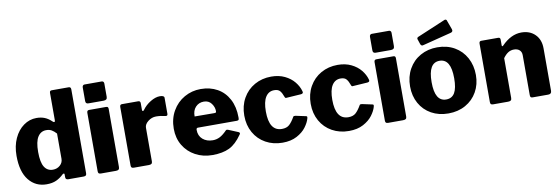

<svg xmlns="http://www.w3.org/2000/svg" viewBox="-55 -1158 4589 1574"><g transform="rotate(-10 2239.0 -371.0)"><path d="M390 -21V-45Q390 -49 388 -51Q386 -53 384 -53Q381 -53 375 -49Q345 -20 312 -5Q279 10 232 10Q140 10 84 -60Q28 -130 28 -262Q28 -344 57 -407Q86 -470 135 -505Q184 -540 242 -540Q280 -540 310 -528Q340 -516 369 -488Q375 -482 381 -482Q388 -482 388 -496V-723Q388 -742 404 -742H547Q565 -742 565 -721V-23Q565 -11 559.5 -5.5Q554 0 540 0H413Q390 0 390 -21ZM304 -428Q259 -428 233.5 -388.5Q208 -349 208 -263Q208 -176 232.5 -137.5Q257 -99 303 -99Q338 -99 362.5 -121Q387 -143 387 -175V-385Q367 -407 348.5 -417.5Q330 -428 304 -428Z M840 -611Q840 -597 832.5 -590.5Q825 -584 809 -584H684Q671 -584 665.5 -590Q660 -596 660 -608V-720Q660 -730 665 -736Q670 -742 678 -742H822Q830 -742 835 -736.5Q840 -731 840 -722ZM839 -27Q839 -12 832 -6Q825 0 809 0H685Q671 0 666 -5.5Q661 -11 661 -23V-509Q661 -530 679 -530H822Q839 -530 839 -511Z M935 -23V-509Q935 -530 952 -530H1090Q1097 -530 1101.5 -525Q1106 -520 1106 -512V-454Q1106 -445 1113 -445Q1118 -445 1122 -451Q1149 -489 1191 -514.5Q1233 -540 1269 -540Q1306 -540 1306 -521V-387Q1306 -369 1288 -372Q1248 -382 1210 -382Q1174 -382 1143.5 -358Q1113 -334 1113 -305V-26Q1113 -12 1106 -6Q1099 0 1083 0H959Q945 0 940 -5.5Q935 -11 935 -23Z M1636 -109Q1667 -109 1694.5 -123Q1722 -137 1754 -170Q1758 -174 1763 -174Q1768 -174 1773 -172L1855 -138Q1864 -134 1864 -127Q1864 -123 1859 -116Q1809 -44 1753 -17Q1697 10 1612 10Q1534 10 1471 -24Q1408 -58 1372 -118.5Q1336 -179 1336 -257Q1336 -340 1373 -404.5Q1410 -469 1472.5 -504.5Q1535 -540 1609 -540Q1687 -540 1747 -506.5Q1807 -473 1841 -409Q1875 -345 1875 -257Q1875 -243 1872.5 -238Q1870 -233 1858 -232H1533Q1519 -232 1519 -216Q1519 -166 1552 -137.5Q1585 -109 1636 -109ZM1685 -326Q1695 -326 1698.5 -328.5Q1702 -331 1702 -340Q1702 -374 1679.5 -404Q1657 -434 1617 -434Q1575 -434 1548 -405Q1521 -376 1522 -327Z M2428 -379Q2430 -371 2430 -369Q2430 -357 2412 -355L2291 -347Q2290 -347 2289 -346.5Q2288 -346 2286 -347Q2278 -347 2275 -359Q2264 -391 2249 -408.5Q2234 -426 2201 -426Q2155 -426 2129.5 -386Q2104 -346 2104 -265Q2104 -102 2210 -102Q2249 -102 2271.5 -122Q2294 -142 2318 -184Q2320 -188 2324 -189Q2328 -190 2337 -189L2421 -171Q2431 -170 2431 -161Q2431 -158 2429 -150Q2420 -117 2392.5 -80Q2365 -43 2315.5 -16.5Q2266 10 2196 10Q2118 10 2056 -24.5Q1994 -59 1959 -121Q1924 -183 1924 -263Q1924 -344 1959.5 -407Q1995 -470 2057 -505Q2119 -540 2196 -540Q2260 -540 2308.5 -516.5Q2357 -493 2387 -456Q2417 -419 2428 -379Z M2981 -379Q2983 -371 2983 -369Q2983 -357 2965 -355L2844 -347Q2843 -347 2842 -346.5Q2841 -346 2839 -347Q2831 -347 2828 -359Q2817 -391 2802 -408.5Q2787 -426 2754 -426Q2708 -426 2682.5 -386Q2657 -346 2657 -265Q2657 -102 2763 -102Q2802 -102 2824.5 -122Q2847 -142 2871 -184Q2873 -188 2877 -189Q2881 -190 2890 -189L2974 -171Q2984 -170 2984 -161Q2984 -158 2982 -150Q2973 -117 2945.5 -80Q2918 -43 2868.5 -16.5Q2819 10 2749 10Q2671 10 2609 -24.5Q2547 -59 2512 -121Q2477 -183 2477 -263Q2477 -344 2512.5 -407Q2548 -470 2610 -505Q2672 -540 2749 -540Q2813 -540 2861.5 -516.5Q2910 -493 2940 -456Q2970 -419 2981 -379Z M3231 -611Q3231 -597 3223.5 -590.5Q3216 -584 3200 -584H3075Q3062 -584 3056.5 -590Q3051 -596 3051 -608V-720Q3051 -730 3056 -736Q3061 -742 3069 -742H3213Q3221 -742 3226 -736.5Q3231 -731 3231 -722ZM3230 -27Q3230 -12 3223 -6Q3216 0 3200 0H3076Q3062 0 3057 -5.5Q3052 -11 3052 -23V-509Q3052 -530 3070 -530H3213Q3230 -530 3230 -511Z M3304 -262Q3304 -343 3339.5 -406.5Q3375 -470 3437.5 -505Q3500 -540 3578 -540Q3659 -540 3721 -504.5Q3783 -469 3817.5 -405.5Q3852 -342 3852 -262Q3852 -184 3817 -122Q3782 -60 3719.5 -25Q3657 10 3577 10Q3497 10 3435 -24.5Q3373 -59 3338.5 -121Q3304 -183 3304 -262ZM3672 -266Q3672 -348 3648.5 -388Q3625 -428 3578 -428Q3531 -428 3507.5 -388Q3484 -348 3484 -266Q3484 -185 3507.5 -145.5Q3531 -106 3578 -106Q3626 -106 3649 -145Q3672 -184 3672 -266ZM3723 -666Q3725 -658 3725 -656Q3725 -641 3705 -637L3473 -578Q3465 -576 3463 -576Q3452 -576 3446 -590L3433 -629Q3431 -632 3431 -638Q3431 -647 3440 -651L3677 -751Q3679 -752 3683 -752Q3687 -752 3691 -749Q3695 -746 3696 -740Z M3926 -23V-509Q3926 -530 3943 -530H4085Q4102 -530 4102 -512V-464Q4102 -456 4107 -456Q4110 -456 4114 -460Q4192 -540 4278 -540Q4349 -540 4392.5 -496.5Q4436 -453 4436 -380V-27Q4436 0 4408 0H4279Q4267 0 4262.5 -5Q4258 -10 4258 -23V-355Q4258 -382 4241 -397.5Q4224 -413 4195 -413Q4168 -413 4146.5 -399.5Q4125 -386 4104 -357V-26Q4104 -12 4097 -6Q4090 0 4074 0H3950Q3937 0 3931.5 -5Q3926 -10 3926 -23Z"/></g></svg>

Font: Libre Franklin ExtraBold
Style: Regular
Weight: 800
Designer: Pablo Impallari, Rodrigo Fuenzalida
Foundry: Impallari Type
Version: Version 1.002; ttfautohint (v1.5)